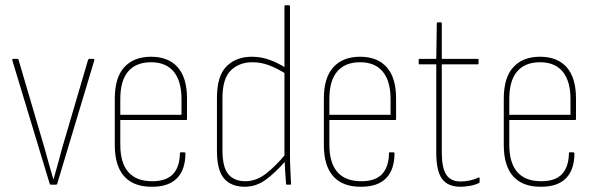

<svg xmlns="http://www.w3.org/2000/svg" viewBox="-20 -703 2269 731"><path d="M173 0Q170 0 169 -4L27 -473Q26 -479 31 -479H46Q50 -479 51 -474L149 -141Q157 -111 165.5 -81.5Q174 -52 183 -21H184Q193 -53 201.5 -83Q210 -113 218 -144L315 -474Q317 -479 320 -479H335Q340 -479 339 -473L198 -4Q197 0 194 0Z M560 8Q490 9 453.5 -31Q417 -71 417 -151V-327Q417 -408 453.5 -447.5Q490 -487 555 -487Q621 -487 656.5 -447Q692 -407 692 -328V-250Q692 -246 689 -246H438V-152Q438 -83 468.5 -48Q499 -13 560 -13Q613 -13 638.5 -40Q664 -67 665 -119Q665 -123 667 -123H682Q685 -123 686 -120Q686 -57 654 -24.5Q622 8 560 8ZM438 -266H671V-326Q671 -394 641.5 -430Q612 -466 555 -466Q498 -466 468 -431Q438 -396 438 -326Z M912 8Q860 8 833 -23.5Q806 -55 806 -129V-331Q806 -414 842.5 -450.5Q879 -487 939 -487Q974 -487 1007 -475Q1040 -463 1072 -442L1073 -419Q1037 -442 1005.5 -454Q974 -466 941 -466Q891 -466 859 -435Q827 -404 827 -330V-131Q827 -66 849.5 -39.5Q872 -13 914 -13Q956 -13 993.5 -42.5Q1031 -72 1068 -117V-91Q1028 -45 991.5 -18.5Q955 8 912 8ZM1072 0Q1069 0 1069 -4Q1067 -29 1065.5 -54Q1064 -79 1064 -99L1063 -105V-679Q1063 -683 1067 -683H1081Q1084 -683 1084 -679V-111Q1084 -83 1085.5 -56Q1087 -29 1088 -4Q1089 0 1085 0Z M1356 8Q1286 9 1249.5 -31Q1213 -71 1213 -151V-327Q1213 -408 1249.5 -447.5Q1286 -487 1351 -487Q1417 -487 1452.5 -447Q1488 -407 1488 -328V-250Q1488 -246 1485 -246H1234V-152Q1234 -83 1264.5 -48Q1295 -13 1356 -13Q1409 -13 1434.5 -40Q1460 -67 1461 -119Q1461 -123 1463 -123H1478Q1481 -123 1482 -120Q1482 -57 1450 -24.5Q1418 8 1356 8ZM1234 -266H1467V-326Q1467 -394 1437.5 -430Q1408 -466 1351 -466Q1294 -466 1264 -431Q1234 -396 1234 -326Z M1733 8Q1685 8 1663 -22Q1641 -52 1641 -122V-458H1577Q1574 -458 1574 -462V-475Q1574 -479 1577 -479H1641L1643 -614Q1644 -618 1647 -618H1658Q1662 -618 1662 -614V-479H1798Q1802 -479 1802 -475V-462Q1802 -458 1798 -458H1662V-122Q1662 -64 1679 -38Q1696 -12 1734 -12Q1751 -12 1769 -16Q1787 -20 1802 -27Q1806 -29 1806 -24V-10Q1806 -7 1803 -6Q1789 1 1769.5 4.5Q1750 8 1733 8Z M2041 8Q1971 9 1934.5 -31Q1898 -71 1898 -151V-327Q1898 -408 1934.5 -447.5Q1971 -487 2036 -487Q2102 -487 2137.5 -447Q2173 -407 2173 -328V-250Q2173 -246 2170 -246H1919V-152Q1919 -83 1949.5 -48Q1980 -13 2041 -13Q2094 -13 2119.5 -40Q2145 -67 2146 -119Q2146 -123 2148 -123H2163Q2166 -123 2167 -120Q2167 -57 2135 -24.5Q2103 8 2041 8ZM1919 -266H2152V-326Q2152 -394 2122.5 -430Q2093 -466 2036 -466Q1979 -466 1949 -431Q1919 -396 1919 -326Z"/></svg>

Font: Sofia Sans Condensed Thin
Style: Regular
Weight: 250
Version: Version 4.100